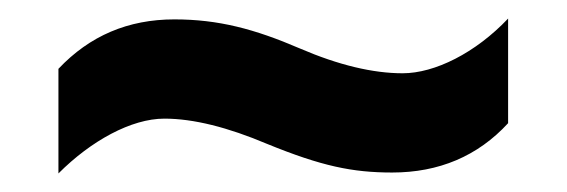

<svg xmlns="http://www.w3.org/2000/svg" viewBox="-20 -456 611 207"><path d="M157.2 -328.1C188.5 -328.1 225.6 -318.8 268.1 -300.8C326.7 -276.9 359.9 -270 402.8 -270C453.1 -270 495.1 -287.6 527.8 -323.2V-436C492.7 -398.9 448.7 -377 414.1 -377C382.3 -377 345.2 -385.7 303.2 -403.8C254.4 -424.8 215.3 -435.1 168 -435.1C118.2 -435.1 76.7 -417.5 43 -381.8V-269C78.1 -304.2 121.6 -328.1 157.2 -328.1Z"/></svg>

Font: Open Sans bold
Style: Bold
Weight: 700
Foundry: Ascender Corporation
Version: Version 1.100;PS 001.100;hotconv 1.0.88;makeotf.lib2.5.64775